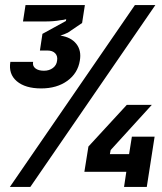

<svg xmlns="http://www.w3.org/2000/svg" viewBox="-20 -740 640 760"><path d="M514 -720H595L100 0H19ZM143 -390Q80 -390 46.5 -418.5Q13 -447 21 -495H111Q108 -479 120 -469.5Q132 -460 154 -460Q175 -460 189.5 -471Q204 -482 206 -500Q209 -518 198.5 -529Q188 -540 168 -540H138L148 -606L241 -657L242 -664Q232 -661 219 -660Q194 -655 156 -655H71L81 -720H316L305 -649L249 -611Q245 -609 236.5 -605.5Q228 -602 219 -599Q261 -593 282 -566.5Q303 -540 296 -500Q288 -450 246.5 -420Q205 -390 143 -390ZM418 -146 415 -130H491L502 -199H592L561 0H471L480 -60H314L330 -160L482 -325H581Z"/></svg>

Font: JetBrains Mono ExtraBold
Style: Italic
Weight: 800
Designer: Philipp Nurullin, Konstantin Bulenkov
Foundry: JetBrains
Version: Version 1.000; ttfautohint (v1.8.3)